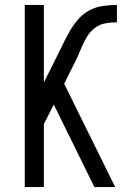

<svg xmlns="http://www.w3.org/2000/svg" viewBox="-20 -755 540 775"><path d="M361 0 197 -333 157 -254V0H80V-735H157V-422L205 -518Q219 -545 231.5 -571.5Q244 -598 258.5 -624Q273 -650 292 -673Q311 -696 337 -711Q363 -726 392.5 -730.5Q422 -735 452 -735V-665Q429 -665 406 -661Q383 -657 364.5 -643.5Q346 -630 333.5 -610.5Q321 -591 312 -570Q303 -549 294 -528Q285 -507 274 -487L239 -417L445 0Z"/></svg>

Font: Iosevka MaddieWtf
Style: Regular
Weight: 400
Monospace: yes
Designer: Belleve Invis
Foundry: Belleve Invis
Version: Version 31.3.0; ttfautohint (v1.8.3)